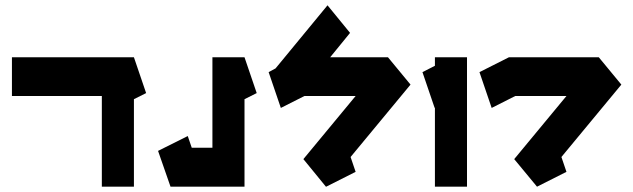

<svg xmlns="http://www.w3.org/2000/svg" viewBox="-20 -948 2386 724"><path d="M25 -732H364H485L531 -597L485 -574V-244H364V-586H25Z M781 -732H902L948 -597L902 -574V-391V-244H781H623L576 -379L688 -435L703 -391H781Z M1215 -928 1300 -824 1225 -732H1443L1528 -629L1302 -356L1321 -300L1210 -244H1209L1124 -348L1321 -586H1128L1039 -541L993 -676L1019 -690Z M1620 -732H1684H1741V-244H1620V-542L1619 -541L1573 -676L1620 -700Z M1899 -732H2238L2323 -629L2097 -356L2116 -300L2005 -244L1919 -348L2116 -586H1923L1834 -541L1788 -676Z"/></svg>

Font: PatchSerif
Style: Regular
Weight: 400
Version: Version 1.1